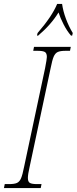

<svg xmlns="http://www.w3.org/2000/svg" viewBox="-43 -951 388 971"><path d="M-19 -20H4Q30 -20 43 -26Q56 -32 63.5 -49.5Q71 -67 79 -108L185 -606Q194 -653 194 -663Q194 -682 184 -688Q174 -694 148 -694H125L129 -714H315L311 -694H288Q262 -694 249 -688Q236 -682 228.5 -664.5Q221 -647 213 -606L107 -108Q98 -69 98 -51Q98 -32 108 -26Q118 -20 144 -20H167L163 0H-23ZM147 -784Q220 -868 246 -931H271Q276 -895 290.5 -856Q305 -817 325 -784L322 -771H316Q296 -794 279 -827Q262 -860 253 -888Q215 -826 150 -771H144Z"/></svg>

Font: Noto Serif CondThin
Style: Italic
Weight: 250
Width: 3
Italic angle: -12°
Designer: Monotype Design Team
Foundry: Monotype Imaging Inc.
Version: Version 1.001